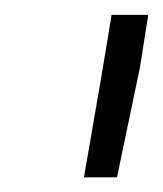

<svg xmlns="http://www.w3.org/2000/svg" viewBox="-20 -770 219 258"><path d="M168 -679.2 137.2 -531.7H92.8Q119.1 -682.1 129.9 -750H179.2Z"/></svg>

Font: MAUL Condensed Light Italic
Style: Light Italic
Weight: 300
Italic angle: -12°
Designer: MAUL
Version: Version 1.0; 2020; ttfautohint (v1.8.3)